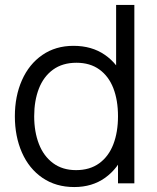

<svg xmlns="http://www.w3.org/2000/svg" viewBox="-20 -740 632 775"><path d="M279.7 15Q205.7 15 151.4 -22.1Q97.2 -59.2 68.6 -124.2Q40 -189.2 40 -270.7Q40 -351.7 68.6 -416.3Q97.2 -481 150.8 -518Q204.3 -555 276.7 -555Q350.7 -555 403.4 -518.5Q456.2 -482 483.1 -417.7Q510 -353.3 510 -270.7Q510 -188.8 483.1 -124.2Q456.2 -59.5 404.1 -22.2Q352 15 279.7 15ZM287 -53.3Q342.7 -53.3 380.7 -81Q418.7 -108.7 437.5 -157.7Q456.3 -206.7 456.3 -270.7Q456.3 -335.2 437.6 -383.7Q418.8 -432.2 381.2 -459.4Q343.5 -486.7 288.7 -486.7Q232.3 -486.7 194 -458.8Q155.7 -430.8 136.8 -382Q118 -333.2 118 -270.7Q118 -208 137.1 -158.8Q156.2 -109.7 194.2 -81.5Q232.2 -53.3 287 -53.3ZM456.3 0V-406.7H448.7V-720H522.3V0Z"/></svg>

Font: Hauora
Style: Regular
Weight: 400
Designer: Wayne Shih
Foundry: WCYS
Version: Version 1.001